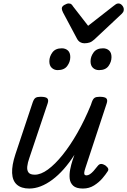

<svg xmlns="http://www.w3.org/2000/svg" viewBox="-20 -1074 735 1109"><path d="M149 15Q103 15 77.5 -7.5Q52 -30 50 -74.5Q48 -119 69 -183L169 -483Q176 -503 185.5 -509Q195 -515 214 -515Q245 -515 253.5 -505.5Q262 -496 255 -476L149 -160Q140 -135 137.5 -113Q135 -91 144.5 -78Q154 -65 181 -65Q216 -65 257 -95Q298 -125 341.5 -179Q385 -233 427 -306.5Q469 -380 505 -468L510 -483Q517 -503 526.5 -509Q536 -515 555 -515Q586 -515 594.5 -505.5Q603 -496 596 -476L473 -103Q467 -85 466.5 -76Q466 -67 470 -64Q474 -61 479 -61Q489 -61 499 -67.5Q509 -74 520 -86Q531 -98 544 -115Q553 -127 564 -127Q575 -127 588 -119Q601 -109 604.5 -100.5Q608 -92 601 -83Q591 -67 571.5 -44Q552 -21 523.5 -3Q495 15 459 15Q420 15 402.5 -1.5Q385 -18 382.5 -43Q380 -68 385.5 -96Q391 -124 399 -148L410 -180Q380 -133 348 -97Q316 -61 282.5 -36Q249 -11 215.5 2Q182 15 149 15ZM313 -669Q293 -669 279 -682Q265 -695 265 -720Q265 -747 282.5 -771Q300 -795 337 -795Q358 -795 372 -782.5Q386 -770 386 -744Q386 -717 368.5 -693Q351 -669 313 -669ZM552 -669Q531 -669 517 -682Q503 -695 503 -720Q503 -747 520.5 -771Q538 -795 575 -795Q596 -795 610 -782.5Q624 -770 624 -744Q624 -717 607 -693Q590 -669 552 -669ZM664 -1054Q676 -1054 685.5 -1043Q695 -1032 695 -1020Q695 -1010 691.5 -1004.5Q688 -999 684 -995L525 -846Q511 -833 497.5 -828.5Q484 -824 467 -824Q454 -824 443 -830.5Q432 -837 425 -850L344 -1002Q340 -1010 338.5 -1015.5Q337 -1021 337 -1025Q337 -1037 352 -1045.5Q367 -1054 376 -1054Q387 -1054 392.5 -1049Q398 -1044 402 -1037L489 -925L635 -1039Q642 -1044 648.5 -1049Q655 -1054 664 -1054Z"/></svg>

Font: Playwrite CA
Style: Regular
Weight: 400
Designer: Veronika Burian, José Scaglione
Foundry: TypeTogether
Version: Version 1.002